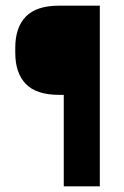

<svg xmlns="http://www.w3.org/2000/svg" viewBox="-20 -659 437 679"><path d="M237 -323.5H189.5Q108.5 -323.5 71.2 -362.2Q34 -401 34 -472V-490.5Q34 -562 71.5 -600.5Q109 -639 189.5 -639H236.5ZM333 -639V0H205.5V-639Z"/></svg>

Font: Anek Malayalam SemiBold
Style: Regular
Weight: 600
Version: Version 1.003